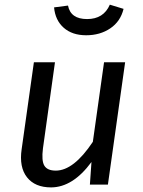

<svg xmlns="http://www.w3.org/2000/svg" viewBox="-20 -795 616 827"><path d="M220.2 -60.1Q297.4 -60.1 379.9 -184.1L428.2 -526.9H519L444.8 0H367.2L374 -97.2Q293.9 11.7 200.2 12.2Q130.4 12.2 96.2 -31.5Q62 -75.2 73.2 -151.9L126 -526.9H216.8L165 -155.8Q158.2 -102.5 171.1 -81.3Q184.1 -60.1 220.2 -60.1ZM212.9 -763.2 272.9 -771Q284.2 -712.9 355.2 -712.9Q426.3 -712.9 453.1 -774.9L512.2 -756.8Q499 -702.6 455.1 -672.9Q411.1 -643.1 351.1 -643.1Q291 -643.1 254.4 -675.5Q217.8 -708 212.9 -763.2Z"/></svg>

Font: FiraSans-Italic
Style: Italic
Weight: 400
Italic angle: -8°
Designer: Carrois Corporate & Edenspiekermann AG
Foundry: Carrois Corporate GbR & Edenspiekermann AG
Version: Version 3.106;PS 003.106;hotconv 1.0.70;makeotf.lib2.5.58329